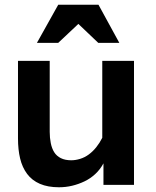

<svg xmlns="http://www.w3.org/2000/svg" viewBox="-20 -781 657 811"><path d="M417 0V-91Q403 -65 382.5 -46Q362 -27 337 -15Q312 -3 285 3.5Q258 10 229 10Q182 10 148.5 -4.5Q115 -19 94.5 -46.5Q74 -74 65 -111.5Q56 -149 56 -196V-524H190V-224Q190 -199 194.5 -176.5Q199 -154 209 -138Q219 -122 237 -113Q255 -104 281 -104Q299 -104 318.5 -110Q338 -116 355 -128.5Q372 -141 386.5 -159Q401 -177 412 -199V-524H546V0ZM226 -761H396L484 -600H395L311 -680L226 -600H136Z"/></svg>

Font: Rising Sun
Style: Bold
Weight: 700
Designer: Matt McInerney, Pablo Impallari, Rodrigo Fuenzalida (Raleway font), Stephen Hutchings (Greek), Cristiano Sobral (main ch
Foundry: The Rising Sun Project Authors
Version: Version 4.327; ttfautohint (v1.8.4.7-5d5b-dirty)